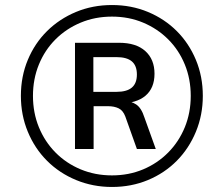

<svg xmlns="http://www.w3.org/2000/svg" viewBox="-20 -734 855 763"><path d="M425 9Q349 9 282.5 -18.5Q216 -46 167 -95Q118 -144 90.5 -210.5Q63 -277 63 -353Q63 -430 90.5 -496Q118 -562 167 -610.5Q216 -659 282 -686.5Q348 -714 425 -714Q502 -714 568 -686.5Q634 -659 682.5 -610.5Q731 -562 758.5 -496Q786 -430 786 -353Q786 -277 758.5 -210.5Q731 -144 682.5 -95Q634 -46 568 -18.5Q502 9 425 9ZM425 -37Q492 -37 549 -61Q606 -85 648.5 -128Q691 -171 714.5 -228.5Q738 -286 738 -353Q738 -420 714.5 -477.5Q691 -535 648.5 -577.5Q606 -620 549 -644Q492 -668 425 -668Q358 -668 300.5 -644Q243 -620 200.5 -577.5Q158 -535 134.5 -477.5Q111 -420 111 -353Q111 -286 134.5 -228.5Q158 -171 200.5 -128Q243 -85 300.5 -61Q358 -37 425 -37ZM278 -142V-564H453Q521 -564 557.5 -531Q594 -498 594 -441Q594 -384 558 -353.5Q522 -323 455 -323L469 -333Q500 -333 521 -319Q542 -305 554 -267L599 -142H524L478 -271Q469 -295 451.5 -303.5Q434 -312 409 -312H338L352 -322V-142ZM351 -369H443Q484 -369 504 -386Q524 -403 524 -438Q524 -473 504 -490Q484 -507 443 -507H351Z"/></svg>

Font: Nunito Sans 12pt ExtraLight 12pt Medium
Style: Italic
Weight: 500
Italic angle: -9°
Version: Version 3.101;gftools[0.9.27]